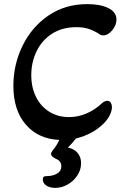

<svg xmlns="http://www.w3.org/2000/svg" viewBox="-20 -667 607 933"><path d="M188 204Q188 189 203 189Q237 189 257.5 176.5Q278 164 278 141Q278 115 252 105Q228 93 228 81Q228 74 238 61Q255 42 268 13Q165 8 105 -62Q45 -132 45 -250Q45 -353 89.5 -444.5Q134 -536 215.5 -591.5Q297 -647 404 -647Q468 -647 507 -627.5Q546 -608 546 -572Q546 -545 525.5 -520Q505 -495 481 -495Q471 -495 465 -500Q437 -518 411 -526.5Q385 -535 352 -535Q283 -535 233.5 -503.5Q184 -472 158 -418.5Q132 -365 132 -302Q132 -242 155 -196Q178 -150 219.5 -124Q261 -98 315 -98Q359 -98 400 -115.5Q441 -133 474 -164Q488 -177 502 -177Q513 -177 518.5 -167.5Q524 -158 524 -147Q524 -129 513.5 -107.5Q503 -86 483 -66Q430 -14 349 6Q335 25 310 50Q340 56 357 76Q374 96 374 126Q374 158 356 185.5Q338 213 309 229.5Q280 246 249 246Q223 246 205.5 235Q188 224 188 204Z"/></svg>

Font: AkayaTelivigala
Style: Regular
Weight: 400
Designer: Vaishnavi Murthy Yerkadithaya ( vaishnavimurthy@gmail.com ), Juan Luis Blanco Aristondo ( juan@blancoletters.com )
Version: Version 1.000